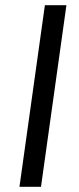

<svg xmlns="http://www.w3.org/2000/svg" viewBox="-20 -720 303 740"><path d="M55 0 153 -700H236L138 0Z"/></svg>

Font: Finlandica
Style: Italic
Weight: 400
Italic angle: -8°
Designer: Niklas Ekholm, Juho Hiilivirta, Jaakko Suomalainen
Foundry: Helsinki Type Studio
Version: Version 1.064